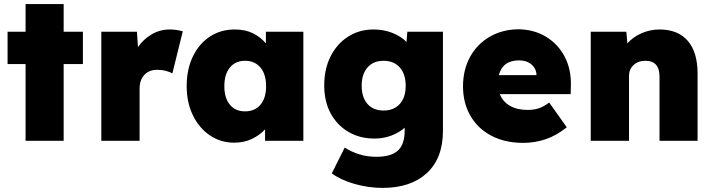

<svg xmlns="http://www.w3.org/2000/svg" viewBox="-20 -688 3489 938"><path d="M105 0V-375H17V-533H105V-668H291V-533H385V-375H291V0Z M475 0V-533H649L654 -458Q681 -497 721.5 -520.5Q762 -544 809 -544Q827 -544 843 -541.5Q859 -539 873 -535L822 -329Q812 -336 791.5 -341.5Q771 -347 748 -347Q708 -347 685 -322Q662 -297 662 -255V0Z M1124 9Q1058 9 1005.5 -26.5Q953 -62 922.5 -124.5Q892 -187 892 -267Q892 -349 922 -411.5Q952 -474 1005 -509Q1058 -544 1127 -544Q1178 -544 1215.5 -525.5Q1253 -507 1279 -476V-533H1462V0H1275V-56Q1248 -27 1210 -9Q1172 9 1124 9ZM1177 -144Q1225 -144 1252.5 -176.5Q1280 -209 1280 -267Q1280 -325 1252.5 -358Q1225 -391 1177 -391Q1130 -391 1103 -358Q1076 -325 1076 -267Q1076 -209 1103 -176.5Q1130 -144 1177 -144Z M1849 230Q1780 230 1712 210.5Q1644 191 1601 159L1664 33Q1697 54 1735.5 66Q1774 78 1819 78Q1891 78 1924 47.5Q1957 17 1957 -49V-64Q1930 -40 1891.5 -25.5Q1853 -11 1810 -11Q1738 -11 1682.5 -43.5Q1627 -76 1595.5 -134Q1564 -192 1564 -271Q1564 -351 1595 -412.5Q1626 -474 1680.5 -509Q1735 -544 1805 -544Q1855 -544 1897.5 -527Q1940 -510 1966 -483L1970 -533H2144V-49Q2144 85 2065.5 157.5Q1987 230 1849 230ZM1854 -148Q1904 -148 1933 -180Q1962 -212 1962 -269Q1962 -326 1933 -358.5Q1904 -391 1854 -391Q1804 -391 1775.5 -358.5Q1747 -326 1747 -269Q1747 -212 1775.5 -180Q1804 -148 1854 -148Z M2537 10Q2446 10 2379.5 -25.5Q2313 -61 2277.5 -123.5Q2242 -186 2242 -266Q2242 -347 2276.5 -410Q2311 -473 2372.5 -508.5Q2434 -544 2512 -545Q2589 -544 2647.5 -508.5Q2706 -473 2738.5 -411.5Q2771 -350 2769 -270L2768 -228H2422Q2436 -192 2470.5 -171.5Q2505 -151 2558 -151Q2589 -151 2612.5 -159Q2636 -167 2663 -187L2749 -66Q2696 -24 2643.5 -7Q2591 10 2537 10ZM2516 -393Q2436 -393 2417 -321H2601Q2600 -353 2576.5 -373Q2553 -393 2516 -393Z M2866 0V-533H3040L3045 -476Q3072 -507 3114 -525.5Q3156 -544 3202 -544Q3292 -544 3340 -488.5Q3388 -433 3388 -328V0H3202V-313Q3202 -392 3132 -391Q3097 -391 3075 -370Q3053 -349 3053 -318V0Z"/></svg>

Font: Lexend ExtraBold
Style: Regular
Weight: 800
Designer: Bonnie Shaver-Troup, Thomas Jockin
Foundry: Lexend
Version: Version 1.007; ttfautohint (v1.8.3)